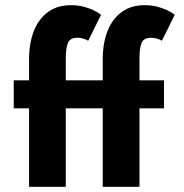

<svg xmlns="http://www.w3.org/2000/svg" viewBox="-20 -720 710 740"><path d="M517.5 0H376V-302.5H233.5V0H92V-302.5H33V-410.5H92V-497.5Q93 -558.5 111.8 -603.8Q130.5 -649 166.2 -674.5Q202 -700 253 -700Q280 -700 301.5 -694.5Q343 -683.5 369.5 -663L320 -563Q300.5 -574.5 277.5 -574.5Q251 -574.5 242.2 -555.5Q233.5 -536.5 233.5 -493.5V-410.5H376V-497.5Q377 -558.5 395.8 -603.8Q414.5 -649 450.2 -674.5Q486 -700 537 -700Q564 -700 585.5 -694.5Q627 -683.5 653.5 -663L604 -563Q584.5 -574.5 561.5 -574.5Q535 -574.5 526.2 -555.5Q517.5 -536.5 517.5 -493.5V-410.5H612V-302.5H517.5Z"/></svg>

Font: Lucymar Sans
Style: Bold
Weight: 700
Foundry: The League of Moveable Type (original font) / Main changes by Cristiano Sobral with portions from Mirco Monsees
Version: Version 2.001;August 30, 2020;FontCreator 13.0.0.2681 64-bit